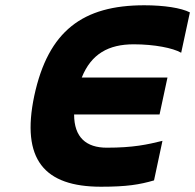

<svg xmlns="http://www.w3.org/2000/svg" viewBox="-20 -699 740 728"><path d="M667 -499 700 -652C667 -669 602 -679 527 -679C294 -679 163 -582 110 -336C59 -94 148 9 363 9C461 9 509 1 564 -15L596 -165C539 -151 486 -139 385 -139C307 -139 261 -178 261 -265H585L615 -405H290C326 -495 392 -531 487 -531C565 -531 636 -517 667 -499Z"/></svg>

Font: LT Wave Mono Black
Style: Italic
Weight: 900
Designer: Daniel Lyons
Version: Version 2.5 (Glyphs App)